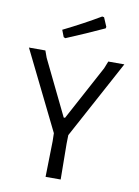

<svg xmlns="http://www.w3.org/2000/svg" viewBox="-94 -926 716 989"><g transform="rotate(10 264.0 -432.0)"><path d="M292 -187 294 0H215L219 -187L218 -229L15 -641H101L114 -605L254 -317H261L415 -603L430 -641H514L293 -232ZM369 -862 389 -815 387 -807Q292 -763 191 -721L182 -725L168 -761Q273 -813 359 -864Z"/></g></svg>

Font: Alegreya Sans
Style: Regular
Weight: 400
Designer: Juan Pablo del Peral
Foundry: Huerta Tipografica
Version: Version 2.008; ttfautohint (v1.6)